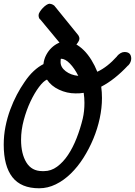

<svg xmlns="http://www.w3.org/2000/svg" viewBox="-45 -965 724 1030"><path d="M233 -549Q221 -540 212 -540Q210 -539 209.5 -539Q209 -539 207 -538Q204 -544 201 -550Q198 -556 196 -562ZM360 -464Q314 -464 271.5 -484Q229 -504 207 -538Q188 -530 164 -498Q140 -466 118.5 -420.5Q97 -375 82.5 -321Q68 -267 68 -215Q68 -140 96.5 -93.5Q125 -47 182 -47H191Q229 -47 261.5 -71Q294 -95 320 -134Q346 -173 366 -224Q386 -275 399 -329Q408 -368 408 -413Q408 -427 407 -440Q406 -453 404 -467Q393 -465 382.5 -464.5Q372 -464 360 -464ZM86 -524Q110 -560 136 -584Q162 -608 188 -621Q191 -648 203 -670.5Q215 -693 232 -709Q249 -725 268.5 -734Q288 -743 307 -743Q333 -743 358 -730Q383 -717 405 -695Q427 -673 445.5 -643Q464 -613 477 -580Q531 -605 583 -663H582Q602 -686 623 -686Q659 -686 659 -650Q659 -642 655 -632Q651 -622 642 -613V-614Q570 -537 498 -500Q500 -486 501 -470Q502 -454 502 -439Q502 -386 490 -330Q478 -274 455.5 -220Q433 -166 402.5 -118Q372 -70 334.5 -33.5Q297 3 254 24Q211 45 165 45Q68 45 21.5 -14.5Q-25 -74 -25 -189Q-25 -239 -15.5 -286.5Q-6 -334 10 -377Q26 -420 45.5 -457Q65 -494 86 -524ZM390 -525Q386 -533 383 -541.5Q380 -550 375 -558Q380 -557 383.5 -557Q387 -557 392 -557Q394 -557 396 -557Q398 -557 403 -558Q405 -558 408 -558.5Q411 -559 413 -559ZM280 -632Q280 -604 307.5 -583Q335 -562 375 -558Q355 -598 330 -624Q305 -650 282 -650Q281 -650 280.5 -644.5Q280 -639 280 -632ZM170 -862 171 -860Q162 -867 162 -884Q162 -891 168.5 -901.5Q175 -912 184.5 -922Q194 -932 204 -938.5Q214 -945 221 -945Q224 -945 231 -943Q238 -941 246 -935L375 -776Q380 -767 380.5 -763Q381 -759 381 -757Q381 -750 374.5 -739.5Q368 -729 359 -719.5Q350 -710 340 -703.5Q330 -697 322 -697Q311 -697 305 -700.5Q299 -704 294 -712L296 -710Z"/></svg>

Font: Discipuli Britannica Bold
Style: Regular
Weight: 700
Designer: Peter Wiegel
Foundry: Peter Wiegel
Version: Version 0.001 2009